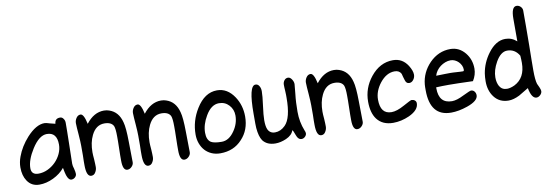

<svg xmlns="http://www.w3.org/2000/svg" viewBox="-51 -977 3758 1312"><g transform="rotate(-10 1828.0 -320.5)"><path d="M360 0Q340 0 328 -36Q323 -51 316 -89Q285 -51 236 -27.5Q187 -4 139 -4Q84 -4 55 -48Q30 -85 30 -142Q30 -179 44 -216Q68 -282 121 -341Q186 -412 244 -412Q256 -412 280 -404Q306 -397 316 -395L318 -396Q320 -431 356 -431Q371 -431 380 -416Q388 -405 388 -389Q388 -365 387.5 -330Q387 -295 386 -247Q383 -153 383 -106Q383 -91 390 -70Q396 -46 396 -34Q396 -20 385 -10Q374 0 360 0ZM145 -79Q178 -79 209 -93.5Q240 -108 264 -132Q288 -156 302.5 -187Q317 -218 317 -251Q317 -336 247 -336Q194 -336 143 -256Q96 -182 96 -125Q96 -79 145 -79Z M748 0Q716 0 716 -69Q716 -83 716 -104Q716 -125 717 -153Q718 -181 718 -202Q718 -223 718 -237Q718 -290 710 -309Q695 -339 647 -339Q588 -339 557 -275Q533 -226 533 -159Q533 -141 536 -108Q537 -91 537.5 -78Q538 -65 538 -56Q538 -37 528 -21Q518 -2 498 -2Q464 -2 464 -82Q464 -93 464 -109.5Q464 -126 465 -149V-216Q465 -229 464 -249Q463 -269 461 -295Q459 -321 457.5 -340.5Q456 -360 456 -374Q456 -393 467.5 -410Q479 -427 497 -427Q520 -427 535 -356Q589 -426 659 -426Q679 -426 695 -420Q759 -399 778 -323Q789 -285 790 -187L792 -44Q792 -28 778.5 -14Q765 0 748 0Z M1144 0Q1112 0 1112 -69Q1112 -83 1112 -104Q1112 -125 1113 -153Q1114 -181 1114 -202Q1114 -223 1114 -237Q1114 -290 1106 -309Q1091 -339 1043 -339Q984 -339 953 -275Q929 -226 929 -159Q929 -141 932 -108Q933 -91 933.5 -78Q934 -65 934 -56Q934 -37 924 -21Q914 -2 894 -2Q860 -2 860 -82Q860 -93 860 -109.5Q860 -126 861 -149V-216Q861 -229 860 -249Q859 -269 857 -295Q855 -321 853.5 -340.5Q852 -360 852 -374Q852 -393 863.5 -410Q875 -427 893 -427Q916 -427 931 -356Q985 -426 1055 -426Q1075 -426 1091 -420Q1155 -399 1174 -323Q1185 -285 1186 -187L1188 -44Q1188 -28 1174.5 -14Q1161 0 1144 0Z M1393 0Q1360 0 1333 -12Q1306 -24 1287.5 -44.5Q1269 -65 1258.5 -93.5Q1248 -122 1248 -155Q1248 -250 1299 -332Q1358 -428 1444 -428Q1516 -428 1563 -357Q1603 -296 1603 -219Q1603 -125 1545 -64Q1487 0 1393 0ZM1416 -76Q1467 -76 1505 -132Q1539 -181 1539 -237Q1539 -279 1511.5 -309Q1484 -339 1442 -339Q1388 -339 1349 -272Q1314 -213 1314 -156Q1314 -107 1342 -89Q1364 -76 1416 -76Z M1957 0Q1933 0 1922 -32Q1910 -67 1904 -70Q1894 -37 1851 -18Q1812 -1 1776 -1Q1718 -1 1689 -39Q1669 -68 1664 -128Q1663 -133 1663 -157.5Q1663 -182 1663 -227Q1663 -421 1710 -421Q1728 -421 1737 -403Q1745 -389 1745 -369Q1745 -336 1736 -271Q1727 -205 1727 -171Q1727 -129 1736 -108Q1750 -76 1786 -76Q1825 -76 1857 -108Q1904 -155 1904 -296Q1904 -304 1904 -315Q1904 -326 1903 -341Q1902 -356 1901.5 -367Q1901 -378 1901 -386Q1901 -403 1911 -416Q1921 -429 1937 -429Q1952 -429 1964 -410Q1974 -394 1974 -378Q1974 -368 1968 -314Q1964 -281 1962.5 -249.5Q1961 -218 1961 -188Q1961 -117 1986 -55Q1992 -42 1992 -34Q1992 -21 1981 -10.5Q1970 0 1957 0Z M2344 0Q2312 0 2312 -69Q2312 -83 2312 -104Q2312 -125 2313 -153Q2314 -181 2314 -202Q2314 -223 2314 -237Q2314 -290 2306 -309Q2291 -339 2243 -339Q2184 -339 2153 -275Q2129 -226 2129 -159Q2129 -141 2132 -108Q2133 -91 2133.5 -78Q2134 -65 2134 -56Q2134 -37 2124 -21Q2114 -2 2094 -2Q2060 -2 2060 -82Q2060 -93 2060 -109.5Q2060 -126 2061 -149V-216Q2061 -229 2060 -249Q2059 -269 2057 -295Q2055 -321 2053.5 -340.5Q2052 -360 2052 -374Q2052 -393 2063.5 -410Q2075 -427 2093 -427Q2116 -427 2131 -356Q2185 -426 2255 -426Q2275 -426 2291 -420Q2355 -399 2374 -323Q2385 -285 2386 -187L2388 -44Q2388 -28 2374.5 -14Q2361 0 2344 0Z M2593 0Q2519 0 2481 -50Q2448 -94 2448 -172Q2448 -266 2508 -341Q2573 -422 2664 -422Q2729 -422 2766 -364Q2789 -327 2789 -300Q2789 -281 2777 -265Q2765 -249 2747 -249Q2727 -249 2720 -274Q2716 -285 2713 -297Q2710 -309 2707 -320Q2694 -345 2662 -345Q2605 -345 2559 -287Q2517 -233 2517 -174Q2517 -74 2594 -74Q2631 -74 2683 -103Q2735 -132 2742 -132Q2755 -132 2764.5 -124.5Q2774 -117 2774 -104Q2774 -57 2705 -25Q2649 0 2593 0Z M2995 0Q2849 0 2849 -181Q2849 -192 2849 -202.5Q2849 -213 2850 -221Q2858 -304 2918 -366Q2980 -429 3063 -429Q3124 -429 3165 -379Q3203 -332 3203 -269Q3203 -226 3178 -186Q3121 -188 3079 -189Q3037 -190 3010 -190Q2987 -190 2965 -189.5Q2943 -189 2923 -188V-181Q2923 -76 3014 -76Q3047 -76 3096 -101Q3146 -125 3153 -125Q3168 -125 3177 -113.5Q3186 -102 3186 -87Q3186 -48 3108 -21Q3047 0 2995 0ZM3123 -264Q3130 -264 3130 -275Q3130 -290 3123.5 -304Q3117 -318 3106 -329Q3095 -340 3081 -346.5Q3067 -353 3052 -353Q3033 -353 3014.5 -346Q2996 -339 2980.5 -327.5Q2965 -316 2953.5 -300Q2942 -284 2937 -266Q2974 -267 2998.5 -267.5Q3023 -268 3036 -268Q3043 -268 3054 -267.5Q3065 -267 3079 -266Q3093 -265 3104 -264.5Q3115 -264 3123 -264Z M3587 0Q3553 0 3539 -74Q3522 -64 3505.5 -54Q3489 -44 3472 -34Q3430 -13 3396 -13Q3332 -13 3296 -61Q3263 -105 3263 -169Q3263 -184 3264 -197.5Q3265 -211 3267 -224Q3279 -297 3325 -359Q3379 -432 3445 -432Q3490 -432 3524 -401V-558Q3524 -641 3560 -641Q3576 -641 3588 -629Q3600 -617 3600 -601Q3600 -587 3600 -558Q3600 -529 3600 -494.5Q3600 -460 3599.5 -424Q3599 -388 3599 -359Q3598 -301 3597.5 -258Q3597 -215 3597 -186Q3597 -121 3606 -92L3618 -66Q3626 -48 3626 -39Q3626 -24 3613.5 -12Q3601 0 3587 0ZM3399 -94Q3422 -94 3452 -108Q3529 -147 3529 -251Q3529 -262 3528.5 -274.5Q3528 -287 3527 -301Q3498 -351 3444 -351Q3399 -351 3364 -289Q3333 -234 3333 -184Q3333 -148 3347 -123Q3364 -94 3399 -94Z"/></g></svg>

Font: Dongol
Style: Regular
Weight: 400
Designer: Abdo Mohamed and Ibrahim Hamdi
Foundry: Protype Foundry
Version: Version 1.000;hotconv 1.0.109;makeotfexe 2.5.65596